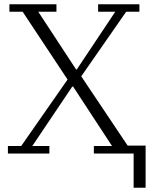

<svg xmlns="http://www.w3.org/2000/svg" viewBox="-20 -718 706 898"><path d="M605 0H419V-35H504L322 -313H318L131 -35H211V0H17V-35H79L296 -346L86 -663H24V-698H244V-663H159L336 -393H339L519 -663H439V-698H632V-663H570L360 -361L577 -37H661V160H605Z"/></svg>

Font: IBM Plex Serif Light
Style: Regular
Weight: 300
Designer: Mike Abbink, Paul van der Laan, Pieter van Rosmalen
Foundry: Bold Monday
Version: Version 3.001